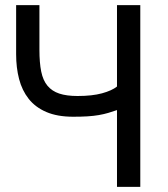

<svg xmlns="http://www.w3.org/2000/svg" viewBox="-20 -730 655 750"><path d="M437 -710H528V0H437V-300Q420 -294 403 -289Q386 -284 366 -280.5Q346 -277 321.5 -275.5Q297 -274 266 -274Q204 -274 161 -292.5Q118 -311 92 -344Q66 -377 54.5 -421.5Q43 -466 43 -518V-710H134V-535Q134 -485 141 -450.5Q148 -416 165.5 -395Q183 -374 211.5 -364.5Q240 -355 283 -355Q340 -355 378.5 -365.5Q417 -376 437 -392Z"/></svg>

Font: Boldmen Medium
Style: Regular
Weight: 400
Designer: Matt McInerney, Pablo Impallari, Rodrigo Fuenzalida
Foundry: LIVING CONCEPT
Version: Version 1.000